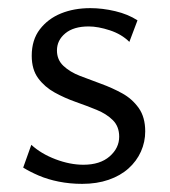

<svg xmlns="http://www.w3.org/2000/svg" viewBox="-20 -443 418 472"><path d="M182 9Q152 9 124.5 3.5Q97 -2 75 -11.5Q53 -21 37 -31L57 -87Q81 -65 116.5 -51.5Q152 -38 185 -38Q226 -38 249.5 -58.5Q273 -79 273 -107Q273 -132 257.5 -147.5Q242 -163 217.5 -173Q193 -183 166 -192.5Q139 -202 114.5 -215.5Q90 -229 74 -250.5Q58 -272 58 -306Q58 -345 78 -371Q98 -397 130 -410Q162 -423 202 -423Q232 -423 263.5 -415.5Q295 -408 318 -393L298 -340Q279 -359 250 -368.5Q221 -378 198 -378Q161 -378 140.5 -361Q120 -344 120 -319Q120 -296 136 -281Q152 -266 176.5 -256.5Q201 -247 228.5 -237Q256 -227 280.5 -213.5Q305 -200 321 -177.5Q337 -155 337 -120Q337 -94 326.5 -70.5Q316 -47 296 -29Q276 -11 247 -1Q218 9 182 9Z"/></svg>

Font: Ysabeau Office
Style: Regular
Weight: 400
Designer: Christian Thalmann (Catharsis Fonts)
Version: Version 2.001;gftools[0.9.30]; featfreeze: tnum,lnum,ss02